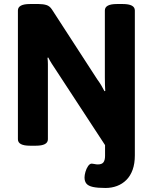

<svg xmlns="http://www.w3.org/2000/svg" viewBox="-20 -722 759 954"><path d="M504 212Q465 212 442 207Q419 202 409.5 190.5Q400 179 400 160Q400 148 404.5 132Q409 116 417.5 103.5Q426 91 436 91Q441 91 449.5 93Q458 95 466 95Q486 95 494 84.5Q502 74 502 52V-1L256 -377Q246 -392 237 -406Q228 -420 220 -436L216 -435Q218 -418 218 -403.5Q218 -389 218 -367V-30Q218 2 158 2H129Q69 2 69 -30V-670Q69 -702 129 -702H172Q194 -702 210.5 -697Q227 -692 238 -675L463 -328Q474 -313 482.5 -299Q491 -285 499 -269L503 -270Q502 -287 501.5 -301.5Q501 -316 501 -338V-670Q501 -702 561 -702H590Q650 -702 650 -670V50Q650 91 639 121.5Q628 152 608 172Q588 192 561.5 202Q535 212 504 212Z"/></svg>

Font: Asap
Style: Regular
Weight: 400
Designer: Pablo Cosgaya
Foundry: Omnibus-Type
Version: Version 3.001